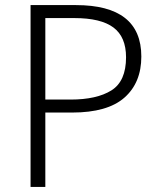

<svg xmlns="http://www.w3.org/2000/svg" viewBox="-20 -734 629 754"><path d="M278 -714Q535 -714 535 -512Q535 -409 468.5 -350.5Q402 -292 263 -292H158V0H100V-714ZM272 -663H158V-343H257Q360 -343 417.5 -379Q475 -415 475 -509Q475 -589 425.5 -626Q376 -663 272 -663Z"/></svg>

Font: Noto Sans Canadian Aboriginal Light
Style: Regular
Weight: 300
Designer: Monotype Design Team, Typotheque's Kevin King
Foundry: Monotype Imaging Inc.
Version: Version 2.004; ttfautohint (v1.8.4.7-5d5b)